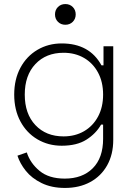

<svg xmlns="http://www.w3.org/2000/svg" viewBox="-20 -712 660 946"><path d="M538 -23 488 -28V-98H478Q453 -54 406 -24Q359 6 284 6Q218 6 164.5 -25.5Q111 -57 80.5 -114Q50 -171 50 -246Q50 -321 80.5 -378Q111 -435 164.5 -466.5Q218 -498 284 -498Q421 -498 480 -390H490V-484H538ZM293 -452Q207 -452 154.5 -396.5Q102 -341 102 -246Q102 -151 154.5 -95.5Q207 -40 293 -40Q350 -40 394 -65.5Q438 -91 463 -137.5Q488 -184 488 -246Q488 -308 463 -354.5Q438 -401 394 -426.5Q350 -452 293 -452ZM112 39Q129 92 175 130Q221 168 299 168Q386 168 437 117Q488 66 488 -28L538 -23Q538 49 508 102.5Q478 156 424.5 185Q371 214 300 214Q234 214 185 190Q136 166 107 129.5Q78 93 66 55ZM251 -641Q251 -663 265.5 -677.5Q280 -692 302 -692Q324 -692 338.5 -677.5Q353 -663 353 -641Q353 -619 338.5 -604.5Q324 -590 302 -590Q280 -590 265.5 -604.5Q251 -619 251 -641Z"/></svg>

Font: Space Grotesk Variable
Style: Regular
Weight: 400
Designer: Florian Karsten (Space Grotesk), Colophon Foundry (Space Mono)
Foundry: Florian Karsten
Version: Version 1.106